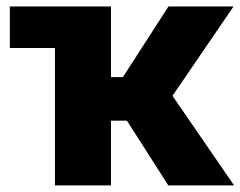

<svg xmlns="http://www.w3.org/2000/svg" viewBox="-20 -562 729 582"><path d="M9.8 -416.5V-542.5H204.6V-416.5ZM146.5 0V-542.5H316.4V-328.1H352.5L490.7 -542.5H688L502.9 -271.5L689.5 0H490.2L364.7 -196.3H316.4V0Z"/></svg>

Font: Inter 16pt ExtraBold
Style: Regular
Weight: 800
Version: Version 4.001;git-66647c0bb